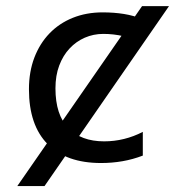

<svg xmlns="http://www.w3.org/2000/svg" viewBox="-20 -540 590 644"><path d="M459 -18.1V-97.7C438.8 -87.2 417.9 -79.3 396.2 -74C374.6 -68.6 352.2 -65.9 329.1 -65.9C278 -65.9 238 -80.7 209.2 -110.4C180.4 -140 166 -184.4 166 -243.7C166 -272.3 170.2 -297.9 178.7 -320.3C187.2 -342.8 198.7 -361.8 213.4 -377.4C228 -393.1 245 -405.1 264.4 -413.6C283.8 -422 304.4 -426.3 326.2 -426.3C349.6 -426.3 372.3 -423.7 394.3 -418.5C416.3 -413.2 437.8 -405.1 459 -394V-475.6C438.8 -483.7 417.6 -489.6 395.5 -493.2C373.4 -496.7 349.6 -498.5 324.2 -498.5C287.8 -498.5 254.4 -492.4 224.1 -480.2C193.8 -468 167.8 -450.6 146 -428C124.2 -405.4 107.3 -378.3 95.2 -346.7C83.2 -315.1 77.1 -279.8 77.1 -240.7C77.1 -160 98.1 -98.6 139.9 -56.4C181.7 -14.2 241.4 6.8 318.8 6.8C343.6 6.8 367.6 4.8 390.9 0.7C414.1 -3.3 436.8 -9.6 459 -18.1ZM546.9 -519.5H456.5L38.1 84H129.4Z"/></svg>

Font: CodeNewRoman Nerd Font Mono
Style: Regular
Weight: 400
Monospace: yes
Designer: Sam Radian
Foundry: Code New Roman
Version: Version 2.00 November 29, 2014;Nerd Fonts 3.2.1